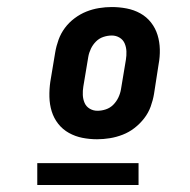

<svg xmlns="http://www.w3.org/2000/svg" viewBox="-20 -713 540 546"><path d="M256 -317Q235 -317 214.5 -321Q194 -325 176 -335Q158 -345 145.5 -361Q133 -377 127 -396.5Q121 -416 120.5 -437.5Q120 -459 123 -480L137 -564Q140 -582 146.5 -600Q153 -618 164.5 -633.5Q176 -649 192 -661Q208 -673 225.5 -680Q243 -687 261.5 -690Q280 -693 298 -693Q319 -693 340 -689Q361 -685 379 -675Q397 -665 409.5 -649Q422 -633 428 -613.5Q434 -594 434.5 -572.5Q435 -551 431 -530L418 -446Q415 -428 408.5 -410Q402 -392 390 -376.5Q378 -361 362.5 -349Q347 -337 329 -330Q311 -323 292.5 -320Q274 -317 256 -317ZM257 -398Q269 -398 281 -402Q293 -406 302 -415Q311 -424 316.5 -435.5Q322 -447 324 -459L338 -543Q340 -555 339.5 -567Q339 -579 334.5 -589.5Q330 -600 320 -606Q310 -612 298 -612Q286 -612 274 -608Q262 -604 253 -595Q244 -586 238.5 -574.5Q233 -563 231 -551L217 -467Q215 -455 215.5 -443Q216 -431 220.5 -420.5Q225 -410 235 -404Q245 -398 257 -398ZM86 -187V-249H374V-187Z"/></svg>

Font: Iosevka Term Curly Extrabold
Style: Italic
Weight: 800
Italic angle: -9°
Designer: Belleve Invis
Foundry: Belleve Invis
Version: Version 32.3.0